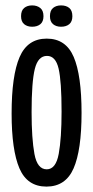

<svg xmlns="http://www.w3.org/2000/svg" viewBox="-20 -681 345 711"><path d="M152 10Q81 10 52 -57.5Q23 -125 23 -261Q23 -401 52.5 -469.5Q82 -538 153 -538Q224 -538 253 -470Q282 -402 282 -263Q282 -125 252.5 -57.5Q223 10 152 10ZM153 -54Q187 -54 197.5 -111.5Q208 -169 208 -268Q208 -380 197 -427Q186 -474 154 -474Q121 -474 109 -426Q97 -378 97 -266Q97 -168 107.5 -111Q118 -54 153 -54ZM206 -582Q188 -582 176.5 -591.5Q165 -601 165 -621Q165 -642 176.5 -651.5Q188 -661 206 -661Q225 -661 236.5 -651.5Q248 -642 248 -621Q248 -601 236.5 -591.5Q225 -582 206 -582ZM99 -582Q81 -582 69.5 -591.5Q58 -601 58 -621Q58 -642 69.5 -651.5Q81 -661 99 -661Q117 -661 129 -651.5Q141 -642 141 -621Q141 -601 129.5 -591.5Q118 -582 99 -582Z"/></svg>

Font: Bricolage Grotesque 48pt Condensed Light
Style: Regular
Weight: 300
Width: 3
Designer: Mathieu Triay
Foundry: Atelier Triay
Version: Version 1.000; ttfautohint (v1.8.4.7-5d5b);gftools[0.9.32]